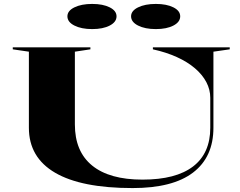

<svg xmlns="http://www.w3.org/2000/svg" viewBox="-20 -949 1222 977"><path d="M655 8Q394 8 260.5 -70Q127 -148 127 -299V-686L45 -698V-708H440V-698L361 -686V-316Q361 -178 449 -106.5Q537 -35 705 -35Q875 -35 962.5 -102Q1050 -169 1050 -299V-451Q1050 -493 1030 -531Q1010 -569 972 -601.5Q934 -634 880 -658.5Q826 -683 758 -698V-708H1149V-698L1066 -686V-299Q1066 -150 962.5 -71Q859 8 655 8ZM773 -929Q828 -929 862.5 -911.5Q897 -894 897 -866Q897 -837 862.5 -819Q828 -801 773 -801Q718 -801 682.5 -819Q647 -837 647 -866Q647 -894 682.5 -911.5Q718 -929 773 -929ZM449 -929Q504 -929 538.5 -911.5Q573 -894 573 -866Q573 -837 538.5 -819Q504 -801 449 -801Q394 -801 358.5 -819Q323 -837 323 -866Q323 -894 358.5 -911.5Q394 -929 449 -929Z"/></svg>

Font: Kalnia Expanded
Style: Regular
Weight: 400
Width: 7
Designer: Frida Medrano
Foundry: Frida Medrano
Version: Version 1.105